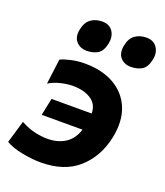

<svg xmlns="http://www.w3.org/2000/svg" viewBox="-149 -824 797 928"><g transform="rotate(20 250.0 -360.0)"><path d="M168.5 11Q126 11 74.2 1.2Q22.5 -8.5 -12 -28.5L22 -144Q61.5 -122.5 96.2 -115Q131 -107.5 159.5 -107.5Q214 -107.5 251.8 -132Q289.5 -156.5 305.5 -207H95.5L114 -295.5H320.5Q320 -342.5 284 -366.2Q248 -390 191 -390Q160.5 -390 127.2 -381.8Q94 -373.5 68 -357.5L84.5 -487Q105.5 -497 138.5 -504.2Q171.5 -511.5 208 -511.5Q297.5 -511.5 359.8 -475.5Q422 -439.5 448 -374.2Q474 -309 455.5 -221Q433.5 -117 362 -53Q290.5 11 168.5 11ZM420.5 -572Q386 -572 366.2 -595Q346.5 -618 355 -658.5Q362.5 -697 386.8 -714Q411 -731 445 -731Q481.5 -731 499.2 -705Q517 -679 509.5 -642.5Q501 -600.5 477.2 -586.2Q453.5 -572 420.5 -572ZM193.5 -572Q159 -572 139 -595Q119 -618 127.5 -658.5Q135.5 -697 159.5 -714Q183.5 -731 217.5 -731Q254.5 -731 271.8 -705Q289 -679 282 -642.5Q273.5 -600.5 249.8 -586.2Q226 -572 193.5 -572Z"/></g></svg>

Font: Commissioner
Style: Bold Italic
Weight: 700
Italic angle: -12°
Designer: Kostas Bartsokas
Foundry: Kostas Bartsokas
Version: Version 1.000; ttfautohint (v1.8.3)